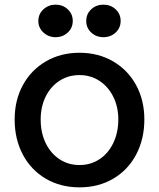

<svg xmlns="http://www.w3.org/2000/svg" viewBox="-20 -795 685 826"><path d="M43 -281Q43 -364 78.5 -429Q114 -494 177.5 -531Q241 -568 322 -568Q403 -568 466.5 -531Q530 -494 565.5 -429Q601 -364 601 -281Q601 -197 566 -130.5Q531 -64 467.5 -26.5Q404 11 322 11Q241 11 177.5 -26Q114 -63 78.5 -129.5Q43 -196 43 -281ZM489 -281Q489 -335 467.5 -378.5Q446 -422 408 -447Q370 -472 322 -472Q274 -472 236 -447.5Q198 -423 176.5 -379.5Q155 -336 155 -281Q155 -224 176.5 -179.5Q198 -135 236 -110Q274 -85 322 -85Q370 -85 408 -110Q446 -135 467.5 -180Q489 -225 489 -281ZM145 -705Q145 -735 167 -755Q189 -775 219 -775Q250 -775 271.5 -755Q293 -735 293 -705Q293 -675 271.5 -655Q250 -635 219 -635Q189 -635 167 -655Q145 -675 145 -705ZM351 -705Q351 -735 372.5 -755Q394 -775 425 -775Q456 -775 477.5 -755Q499 -735 499 -705Q499 -675 477.5 -655Q456 -635 425 -635Q394 -635 372.5 -655Q351 -675 351 -705Z"/></svg>

Font: Open Sauce Sans Medium
Style: Regular
Weight: 500
Designer: Alfredo Marco Pradil
Foundry: Creative Sauce Fz LLC
Version: Version 1.477